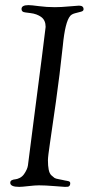

<svg xmlns="http://www.w3.org/2000/svg" viewBox="-20 -724 365 749"><path d="M20 -11Q20 -18 26 -21Q32 -24 39.5 -24.5Q47 -25 57 -30Q67 -35 74 -45Q87 -64 89 -79Q91 -98 109.5 -239Q128 -380 143 -498.5Q158 -617 158 -619Q158 -645 141 -657.5Q124 -670 98.5 -673Q73 -676 72 -677Q64 -680 64 -689Q64 -704 91 -704Q102 -704 132 -700Q162 -696 194 -696Q218 -696 249.5 -699Q281 -702 288 -702Q306 -702 306 -688Q306 -681 296.5 -678.5Q287 -676 273.5 -672.5Q260 -669 254 -662Q234 -639 225 -545Q213 -432 198 -326Q183 -220 175 -166.5Q167 -113 167 -99Q167 -77 170 -62Q173 -47 180.5 -40Q188 -33 192.5 -30Q197 -27 209 -25Q221 -23 224 -22Q228 -21 233 -20Q238 -19 241.5 -18.5Q245 -18 248 -17Q251 -16 252.5 -14Q254 -12 254 -9Q254 -2 251 1Q248 4 245 4.5Q242 5 233 5Q229 5 192.5 2Q156 -1 132 -1Q117 -1 91 2Q65 5 55 5Q20 5 20 -11Z"/></svg>

Font: OFL Sorts Mill Goudy TT
Style: Italic
Weight: 500
Italic angle: -6°
Version: Version 003.000